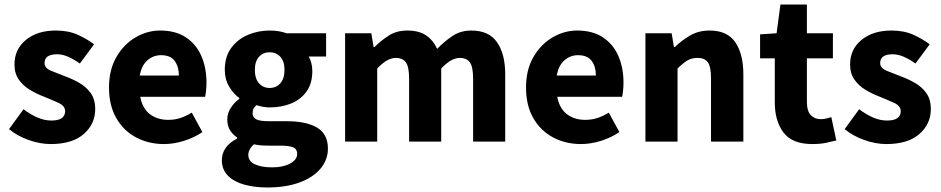

<svg xmlns="http://www.w3.org/2000/svg" viewBox="-20 -626 4163 849"><path d="M204 11Q157 11 106.5 -7Q56 -25 20 -55L84 -143Q116 -119 146.5 -106Q177 -93 207 -93Q239 -93 253.5 -104Q268 -115 268 -134Q268 -158 238 -171.5Q208 -185 171 -200Q142 -211 112.5 -228.5Q83 -246 63.5 -273.5Q44 -301 44 -341Q44 -408 94.5 -449.5Q145 -491 227 -491Q283 -491 324.5 -472Q366 -453 396 -430L333 -345Q308 -363 282.5 -374.5Q257 -386 232 -386Q177 -386 177 -347Q177 -325 206 -313Q235 -301 272 -287Q302 -276 331.5 -259Q361 -242 381 -214.5Q401 -187 401 -143Q401 -78 350.5 -33.5Q300 11 204 11Z M705 11Q637 11 581.5 -18.5Q526 -48 494 -104Q462 -160 462 -239Q462 -317 494.5 -373.5Q527 -430 579 -460.5Q631 -491 688 -491Q757 -491 802.5 -460.5Q848 -430 870.5 -378Q893 -326 893 -261Q893 -242 891 -224Q889 -206 887 -198H600Q610 -146 643 -121Q676 -96 724 -96Q752 -96 777 -104Q802 -112 828 -128L875 -42Q838 -17 793 -3Q748 11 705 11ZM598 -292H771Q771 -331 752.5 -356.5Q734 -382 692 -382Q658 -382 632 -359.5Q606 -337 598 -292Z M1161 203Q1106 203 1060.5 190.5Q1015 178 988 151Q961 124 961 82Q961 22 1029 -14V-18Q1010 -30 997.5 -49.5Q985 -69 985 -99Q985 -125 1000.5 -149Q1016 -173 1038 -189V-193Q1013 -210 993.5 -242.5Q974 -275 974 -317Q974 -375 1002 -413.5Q1030 -452 1075.5 -471.5Q1121 -491 1172 -491Q1214 -491 1247 -479H1422V-376H1345Q1352 -365 1356.5 -348Q1361 -331 1361 -312Q1361 -257 1335.5 -221.5Q1310 -186 1267.5 -168.5Q1225 -151 1172 -151Q1159 -151 1144.5 -153.5Q1130 -156 1114 -161Q1105 -153 1101 -145.5Q1097 -138 1097 -125Q1097 -107 1113 -98.5Q1129 -90 1169 -90H1247Q1335 -90 1382.5 -61.5Q1430 -33 1430 31Q1430 81 1397 120Q1364 159 1304 181Q1244 203 1161 203ZM1172 -237Q1201 -237 1219.5 -257.5Q1238 -278 1238 -317Q1238 -355 1219.5 -375Q1201 -395 1172 -395Q1144 -395 1125.5 -375Q1107 -355 1107 -317Q1107 -278 1125.5 -257.5Q1144 -237 1172 -237ZM1184 114Q1232 114 1263 97Q1294 80 1294 55Q1294 32 1275 25Q1256 18 1220 18H1171Q1146 18 1130.5 16.5Q1115 15 1103 12Q1078 34 1078 59Q1078 87 1107 100.5Q1136 114 1184 114Z M1506 0V-479H1622L1632 -418H1636Q1665 -447 1699.5 -469Q1734 -491 1781 -491Q1832 -491 1863.5 -470Q1895 -449 1913 -410Q1945 -443 1981 -467Q2017 -491 2064 -491Q2142 -491 2178 -439Q2214 -387 2214 -297V0H2072V-279Q2072 -331 2057.5 -350.5Q2043 -370 2013 -370Q1975 -370 1931 -323V0H1789V-279Q1789 -331 1774.5 -350.5Q1760 -370 1730 -370Q1692 -370 1648 -323V0Z M2549 11Q2481 11 2425.5 -18.5Q2370 -48 2338 -104Q2306 -160 2306 -239Q2306 -317 2338.5 -373.5Q2371 -430 2423 -460.5Q2475 -491 2532 -491Q2601 -491 2646.5 -460.5Q2692 -430 2714.5 -378Q2737 -326 2737 -261Q2737 -242 2735 -224Q2733 -206 2731 -198H2444Q2454 -146 2487 -121Q2520 -96 2568 -96Q2596 -96 2621 -104Q2646 -112 2672 -128L2719 -42Q2682 -17 2637 -3Q2592 11 2549 11ZM2442 -292H2615Q2615 -331 2596.5 -356.5Q2578 -382 2536 -382Q2502 -382 2476 -359.5Q2450 -337 2442 -292Z M2834 0V-479H2950L2960 -418H2964Q2994 -447 3031.5 -469Q3069 -491 3118 -491Q3196 -491 3231.5 -439Q3267 -387 3267 -297V0H3124V-279Q3124 -331 3110 -350.5Q3096 -370 3065 -370Q3038 -370 3018.5 -358Q2999 -346 2976 -323V0Z M3572 11Q3483 11 3444.5 -40Q3406 -91 3406 -174V-368H3341V-474L3414 -479L3431 -606H3548V-479H3663V-368H3548V-176Q3548 -135 3565 -117Q3582 -99 3610 -99Q3622 -99 3634 -102Q3646 -105 3656 -108L3678 -5Q3659 0 3633 5.5Q3607 11 3572 11Z M3899 11Q3852 11 3801.5 -7Q3751 -25 3715 -55L3779 -143Q3811 -119 3841.5 -106Q3872 -93 3902 -93Q3934 -93 3948.5 -104Q3963 -115 3963 -134Q3963 -158 3933 -171.5Q3903 -185 3866 -200Q3837 -211 3807.5 -228.5Q3778 -246 3758.5 -273.5Q3739 -301 3739 -341Q3739 -408 3789.5 -449.5Q3840 -491 3922 -491Q3978 -491 4019.5 -472Q4061 -453 4091 -430L4028 -345Q4003 -363 3977.5 -374.5Q3952 -386 3927 -386Q3872 -386 3872 -347Q3872 -325 3901 -313Q3930 -301 3967 -287Q3997 -276 4026.5 -259Q4056 -242 4076 -214.5Q4096 -187 4096 -143Q4096 -78 4045.5 -33.5Q3995 11 3899 11Z"/></svg>

Font: Narnoor ExtraBold
Style: Regular
Weight: 800
Designer: S. Sridhar Murthy
Foundry: SIL International
Version: Version 3.000